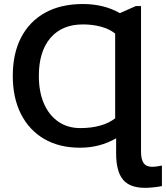

<svg xmlns="http://www.w3.org/2000/svg" viewBox="-20 -718 818 946"><path d="M674.8 29.3Q674.8 67.9 688 85.9Q701.2 104 730 104Q748.5 104 777.8 97.7V198.7Q760.7 202.6 736.3 205.1Q711.9 207.5 694.8 207.5Q619.1 207.5 585.7 166.7Q552.2 126 552.2 38.1V-36.6Q471.7 9.8 374.5 9.8Q272 9.8 197.8 -33.4Q123.5 -76.7 83.3 -156.2Q43 -235.8 43 -343.8Q43 -455.1 84.5 -534.2Q126 -613.3 203.1 -655.8Q280.3 -698.2 388.7 -698.2Q491.7 -698.2 570.8 -653.3L648.9 -688H674.8ZM375.5 -86.9Q430.2 -86.9 474.4 -99.4Q518.6 -111.8 547.4 -135.3V-552.7Q518.1 -575.7 476.8 -586.7Q435.5 -597.7 388.7 -597.7Q285.6 -597.7 228.5 -531Q171.4 -464.4 171.4 -343.8Q171.4 -265.6 196.5 -207.8Q221.7 -149.9 267.6 -118.4Q313.5 -86.9 375.5 -86.9Z"/></svg>

Font: Arimo SemiBold
Style: Regular
Weight: 600
Designer: Steve Matteson
Foundry: Monotype Imaging Inc.
Version: Version 1.33